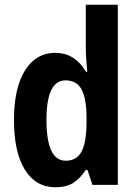

<svg xmlns="http://www.w3.org/2000/svg" viewBox="-20 -780 580 810"><path d="M214 10Q131 10 85 -64Q39 -138 39 -273Q39 -409 85.5 -483Q132 -557 212 -557Q256 -557 288.5 -536Q321 -515 343 -477H348Q346 -503 344 -528.5Q342 -554 342 -575V-760H477V0H370L349 -63H342Q318 -27 289 -8.5Q260 10 214 10ZM257 -102Q303 -102 323.5 -139.5Q344 -177 345 -256V-283Q345 -363 324.5 -402Q304 -441 256 -441Q176 -441 176 -274Q176 -102 257 -102Z"/></svg>

Font: Noto Sans Thai Cond
Style: Bold
Weight: 700
Width: 3
Designer: Monotype Design Team
Foundry: Monotype Imaging Inc.
Version: Version 2.002; ttfautohint (v1.8.4.7-5d5b)